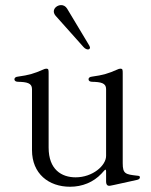

<svg xmlns="http://www.w3.org/2000/svg" viewBox="-20 -705 580 738"><path d="M249.3 12.8C296.2 12.8 339.1 -4.6 370 -37.6L380.3 -49C386 -55 387.4 -54.3 387.8 -46.2V-32.7V-6.4C387.8 1.4 390.6 9.2 399.9 9.2C404.1 9.2 410.5 7.8 506.4 -13.5C513.5 -14.9 517.8 -18.5 517.8 -23.4C517.8 -29.8 511.4 -29.1 506.4 -29.8C462.4 -34.8 451.7 -36.9 451.7 -77.4V-423.3C451.7 -437.5 451.3 -441.1 442.5 -441.1C438.6 -441.1 434.3 -439.3 430.4 -437.5C397 -422.6 375.7 -416.2 333.8 -410.5C325.6 -409.8 320.3 -406.2 320.3 -400.6C320.3 -393.5 326 -391 333.8 -390.6C367.5 -389.9 387.8 -386 387.8 -362.9V-105.8C387.8 -68.9 336.6 -23.4 270.6 -23.4C216.6 -23.4 166.9 -53.3 166.9 -137.8V-423.3C166.9 -437.5 166.5 -441.1 157.7 -441.1C153.8 -441.1 149.5 -439.3 145.6 -437.5C112.2 -422.6 90.9 -416.2 49 -410.5C40.8 -409.8 35.5 -406.2 35.5 -400.6C35.5 -393.5 41.2 -391 49 -390.6C82.7 -389.9 103 -386 103 -362.9V-127.8C103 -37.6 166.9 12.8 249.3 12.8ZM186.8 -661.2C186.8 -656.2 188.9 -649.9 193.9 -644.2L301.1 -524.1C306.8 -517.8 313.2 -514.9 318.2 -514.9C322.4 -514.9 326 -517.8 326 -522C325.6 -524.1 324.9 -526.6 323.2 -529.8L237.9 -671.9C232.2 -681.1 223.7 -685.4 215.2 -685.4C201 -685.4 186.8 -674.7 186.8 -661.2Z"/></svg>

Font: Margiela Serif Light
Style: Regular
Weight: 300
Designer: Andreas Faust, Stefan Endress
Version: Version 1.002;FEAKit 1.0